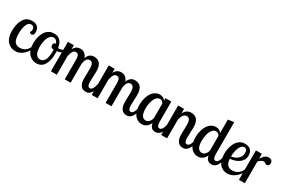

<svg xmlns="http://www.w3.org/2000/svg" viewBox="85 -1757 4139 2821"><g transform="rotate(30 2154.5 -347.0)"><path d="M272.9 -347.2Q280.8 -353.5 285.4 -368.4Q290 -383.3 290 -398.9Q290 -422.4 275.4 -437.3Q260.7 -452.1 234.9 -452.1Q209 -452.1 189.9 -432.9Q170.9 -413.6 160.9 -381.3Q150.9 -349.1 146 -314Q141.1 -278.8 141.1 -240.2Q141.1 -199.2 147.2 -168.7Q153.3 -138.2 163.6 -119.6Q173.8 -101.1 189.5 -89.6Q205.1 -78.1 221.4 -74Q237.8 -69.8 258.8 -69.8Q311 -69.8 348.1 -96.7Q385.3 -123.5 411.1 -179.2H444.8Q419.4 -102.5 358.4 -48.3Q297.4 5.9 226.1 5.9Q197.3 5.9 170.9 -1.5Q144.5 -8.8 119.4 -26.4Q94.2 -43.9 75.9 -70.1Q57.6 -96.2 46.4 -136.5Q35.2 -176.8 35.2 -227.1Q35.2 -256.8 38.6 -286.4Q42 -315.9 49.6 -348.1Q57.1 -380.4 71.3 -407.7Q85.4 -435.1 105 -457.3Q124.5 -479.5 154.3 -492.2Q184.1 -504.9 220.2 -504.9Q283.2 -504.9 316.2 -474.1Q349.1 -443.4 349.1 -384.8Q349.1 -358.9 338.9 -342.5Q328.6 -326.2 310.1 -326.2Q287.1 -326.2 272.9 -347.2Z M592.8 -504.9Q630.9 -504.9 659.4 -493.2Q688 -481.4 706.1 -459.2Q724.1 -437 734.4 -409.7Q744.6 -382.3 750 -347.2H755.9Q795.4 -347.2 830.8 -363.5Q866.2 -379.9 892.6 -407.2L907.7 -379.9Q889.2 -349.1 846.4 -327.4Q803.7 -305.7 754.9 -297.9Q754.9 -291.5 755.4 -277.8Q755.9 -264.2 755.9 -256.8Q755.9 -133.3 710.7 -63.7Q665.5 5.9 585 5.9Q557.1 5.9 531.2 -1.7Q505.4 -9.3 480.7 -26.9Q456.1 -44.4 438 -70.6Q419.9 -96.7 408.9 -137Q397.9 -177.2 397.9 -227.1Q397.9 -264.6 403.6 -301.3Q409.2 -337.9 423.6 -375.2Q438 -412.6 459.2 -440.9Q480.5 -469.2 515.1 -487.1Q549.8 -504.9 592.8 -504.9ZM602.5 -69.8Q653.8 -69.8 679.7 -121.8Q705.6 -173.8 705.6 -271Q705.6 -287.1 704.6 -294.9Q675.8 -296.4 663.3 -308.1Q650.9 -319.8 650.9 -345.2Q650.9 -367.7 660.9 -377.4Q670.9 -387.2 690.9 -388.2Q668.9 -450.2 618.7 -450.2Q588.9 -450.2 566.2 -430.2Q543.5 -410.2 530.8 -377Q518.1 -343.8 512 -306.9Q505.9 -270 505.9 -231Q505.9 -184.6 514.4 -151.4Q522.9 -118.2 537.6 -101.3Q552.2 -84.5 568.1 -77.1Q584 -69.8 602.5 -69.8Z M828.6 -500H928.7V-431.2Q940.9 -454.1 955.1 -469.5Q969.2 -484.9 984.1 -492.2Q999 -499.5 1011.5 -502.2Q1023.9 -504.9 1038.6 -504.9Q1127.9 -504.9 1156.7 -416Q1169.9 -444.3 1185.3 -463.4Q1200.7 -482.4 1216.6 -490.7Q1232.4 -499 1244.6 -502Q1256.8 -504.9 1271.5 -504.9Q1306.2 -504.9 1332 -493.4Q1357.9 -481.9 1372.3 -464.6Q1386.7 -447.3 1395.3 -422.1Q1403.8 -397 1406.2 -374.8Q1408.7 -352.5 1408.7 -326.2Q1408.7 -303.2 1405.8 -242.7Q1402.8 -182.1 1402.8 -155.8Q1402.8 -69.8 1447.8 -69.8Q1496.6 -69.8 1519.5 -179.2H1556.6Q1548.3 -131.3 1534.9 -95.9Q1521.5 -60.5 1507.8 -41.5Q1494.1 -22.5 1477.3 -11.2Q1460.4 0 1447.5 2.9Q1434.6 5.9 1419.9 5.9Q1360.8 5.9 1331.8 -37.4Q1302.7 -80.6 1302.7 -147Q1302.7 -159.2 1304.2 -233.2Q1305.7 -307.1 1305.7 -320.8Q1305.7 -429.2 1241.7 -429.2Q1210.4 -429.2 1191.2 -403.3Q1171.9 -377.4 1163.6 -319.8V0H1063.5V-334Q1063.5 -354.5 1061.5 -369.1Q1059.6 -383.8 1054.4 -398.7Q1049.3 -413.6 1037.4 -421.4Q1025.4 -429.2 1007.8 -429.2Q977.5 -429.2 960.2 -403.8Q942.9 -378.4 928.7 -319.8V0H828.6Z M1521.5 -500H1621.6V-431.2Q1633.8 -454.1 1647.9 -469.5Q1662.1 -484.9 1677 -492.2Q1691.9 -499.5 1704.3 -502.2Q1716.8 -504.9 1731.4 -504.9Q1820.8 -504.9 1849.6 -416Q1862.8 -444.3 1878.2 -463.4Q1893.6 -482.4 1909.4 -490.7Q1925.3 -499 1937.5 -502Q1949.7 -504.9 1964.4 -504.9Q1999 -504.9 2024.9 -493.4Q2050.8 -481.9 2065.2 -464.6Q2079.6 -447.3 2088.1 -422.1Q2096.7 -397 2099.1 -374.8Q2101.6 -352.5 2101.6 -326.2Q2101.6 -303.2 2098.6 -242.7Q2095.7 -182.1 2095.7 -155.8Q2095.7 -69.8 2140.6 -69.8Q2189.5 -69.8 2212.4 -179.2H2249.5Q2241.2 -131.3 2227.8 -95.9Q2214.4 -60.5 2200.7 -41.5Q2187 -22.5 2170.2 -11.2Q2153.3 0 2140.4 2.9Q2127.4 5.9 2112.8 5.9Q2053.7 5.9 2024.7 -37.4Q1995.6 -80.6 1995.6 -147Q1995.6 -159.2 1997.1 -233.2Q1998.5 -307.1 1998.5 -320.8Q1998.5 -429.2 1934.6 -429.2Q1903.3 -429.2 1884 -403.3Q1864.7 -377.4 1856.4 -319.8V0H1756.3V-334Q1756.3 -354.5 1754.4 -369.1Q1752.4 -383.8 1747.3 -398.7Q1742.2 -413.6 1730.2 -421.4Q1718.3 -429.2 1700.7 -429.2Q1670.4 -429.2 1653.1 -403.8Q1635.7 -378.4 1621.6 -319.8V0H1521.5Z M2483.4 -500H2583.5V-160.2Q2583.5 -69.8 2628.4 -69.8Q2677.7 -69.8 2700.7 -179.2H2737.3Q2728.5 -131.3 2715.3 -95.9Q2702.1 -60.5 2688.5 -41.5Q2674.8 -22.5 2657.7 -11.2Q2640.6 0 2627.4 2.9Q2614.3 5.9 2598.6 5.9Q2520 5.9 2501.5 -88.9Q2485.4 -47.9 2451.2 -21Q2417 5.9 2371.6 5.9Q2346.2 5.9 2322.5 -1.7Q2298.8 -9.3 2276.4 -26.6Q2253.9 -43.9 2237.3 -69.8Q2220.7 -95.7 2210.7 -135Q2200.7 -174.3 2200.7 -223.1Q2200.7 -261.7 2207.3 -299.8Q2213.9 -337.9 2228.5 -375.2Q2243.2 -412.6 2264.6 -441.2Q2286.1 -469.7 2318.8 -487.3Q2351.6 -504.9 2390.6 -504.9Q2418.9 -504.9 2444.6 -492.7Q2470.2 -480.5 2483.4 -452.1ZM2396.5 -69.8Q2428.7 -69.8 2456.1 -102.3Q2483.4 -134.8 2483.4 -179.2V-407.2Q2476.1 -424.8 2460.4 -437.5Q2444.8 -450.2 2424.3 -450.2Q2393.6 -450.2 2369.6 -429.2Q2345.7 -408.2 2332.5 -374.5Q2319.3 -340.8 2312.5 -304Q2305.7 -267.1 2305.7 -230Q2305.7 -147 2328.6 -108.4Q2351.6 -69.8 2396.5 -69.8Z M2699.2 -500H2799.3V-423.8Q2813 -449.7 2829.1 -467Q2845.2 -484.4 2861.8 -491.9Q2878.4 -499.5 2891.4 -502.2Q2904.3 -504.9 2919.4 -504.9Q2954.1 -504.9 2980 -493.4Q3005.9 -481.9 3020 -464.6Q3034.2 -447.3 3042.7 -421.9Q3051.3 -396.5 3053.7 -374.8Q3056.2 -353 3056.2 -326.2Q3056.2 -303.2 3053.2 -242.7Q3050.3 -182.1 3050.3 -155.8Q3050.3 -69.8 3095.2 -69.8Q3144.5 -69.8 3167.5 -179.2H3204.1Q3195.8 -131.3 3182.4 -95.9Q3168.9 -60.5 3155.3 -41.5Q3141.6 -22.5 3124.8 -11.2Q3107.9 0 3095 2.9Q3082 5.9 3067.4 5.9Q3008.3 5.9 2979.2 -37.4Q2950.2 -80.6 2950.2 -147Q2950.2 -159.2 2951.7 -233.2Q2953.1 -307.1 2953.1 -320.8Q2953.1 -429.2 2889.2 -429.2Q2857.4 -429.2 2835.4 -403.1Q2813.5 -377 2799.3 -319.8V0H2699.2Z M3435.1 -686 3535.2 -700.2V-160.2Q3535.2 -69.8 3580.1 -69.8Q3629.4 -69.8 3652.3 -179.2H3689Q3680.2 -131.3 3667 -95.9Q3653.8 -60.5 3640.1 -41.5Q3626.5 -22.5 3609.4 -11.2Q3592.3 0 3579.1 2.9Q3565.9 5.9 3550.3 5.9Q3471.7 5.9 3453.1 -88.9Q3437 -47.9 3402.8 -21Q3368.7 5.9 3323.2 5.9Q3297.9 5.9 3274.2 -1.7Q3250.5 -9.3 3228 -26.6Q3205.6 -43.9 3189 -69.8Q3172.4 -95.7 3162.4 -135Q3152.3 -174.3 3152.3 -223.1Q3152.3 -261.7 3158.9 -299.8Q3165.5 -337.9 3180.2 -375.2Q3194.8 -412.6 3216.3 -441.2Q3237.8 -469.7 3270.5 -487.3Q3303.2 -504.9 3342.3 -504.9Q3370.6 -504.9 3396.2 -492.7Q3421.9 -480.5 3435.1 -452.1ZM3348.1 -69.8Q3380.4 -69.8 3407.7 -102.3Q3435.1 -134.8 3435.1 -179.2V-407.2Q3427.7 -424.8 3412.1 -437.5Q3396.5 -450.2 3376 -450.2Q3345.2 -450.2 3321.3 -429.2Q3297.4 -408.2 3284.2 -374.5Q3271 -340.8 3264.2 -304Q3257.3 -267.1 3257.3 -230Q3257.3 -147 3280.3 -108.4Q3303.2 -69.8 3348.1 -69.8Z M3963.9 -375Q3963.9 -305.2 3906 -258.3Q3848.1 -211.4 3747.1 -200.2Q3753.9 -126.5 3783.7 -98.1Q3813.5 -69.8 3861.8 -69.8Q3912.1 -69.8 3953.4 -96.4Q3994.6 -123 4020 -179.2H4051.8Q4025.4 -103 3960.2 -48.6Q3895 5.9 3820.8 5.9Q3784.7 5.9 3753.7 -6.6Q3722.7 -19 3696.5 -45.2Q3670.4 -71.3 3655.3 -117.4Q3640.1 -163.6 3640.1 -225.1Q3640.1 -260.7 3646 -297.4Q3651.9 -334 3666 -371.8Q3680.2 -409.7 3701.4 -438.7Q3722.7 -467.8 3756.1 -486.3Q3789.6 -504.9 3831.1 -504.9Q3963.9 -504.9 3963.9 -375ZM3746.1 -238.8Q3816.9 -250 3858.4 -289.3Q3899.9 -328.6 3899.9 -384.8Q3899.9 -456.1 3850.1 -456.1Q3816.9 -456.1 3792.5 -421.4Q3768.1 -386.7 3757.1 -338.6Q3746.1 -290.5 3746.1 -238.8Z M4018.6 -500H4118.7V-416Q4132.8 -437.5 4142.6 -450.2Q4152.3 -462.9 4167.2 -477.3Q4182.1 -491.7 4199.2 -498.3Q4216.3 -504.9 4236.8 -504.9Q4269 -504.9 4285.9 -488Q4302.7 -471.2 4302.7 -444.8Q4302.7 -418 4287.8 -405.5Q4272.9 -393.1 4256.8 -393.1Q4246.1 -393.1 4231 -405.5Q4215.8 -418 4200.7 -418Q4166.5 -418 4118.7 -368.2V0H4018.6Z"/></g></svg>

Font: Lobster Two
Style: Regular
Weight: 400
Designer: Pablo Impallari
Foundry: Pablo Impallari. www.impallari.com
Version: Version 1.006